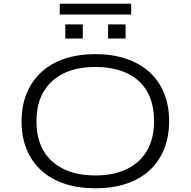

<svg xmlns="http://www.w3.org/2000/svg" viewBox="-20 -1004 1025 1032"><path d="M493 8Q400 8 327 -16.5Q254 -41 202.5 -87.5Q151 -134 123.5 -200.5Q96 -267 96 -351Q96 -436 123.5 -502.5Q151 -569 202.5 -616.5Q254 -664 327.5 -688.5Q401 -713 493 -713Q585 -713 658.5 -688Q732 -663 783 -617Q834 -571 861.5 -504Q889 -437 889 -353Q889 -268 861.5 -201Q834 -134 783 -87.5Q732 -41 658.5 -16.5Q585 8 493 8ZM493 -61Q591 -61 661.5 -95Q732 -129 770 -194Q808 -259 808 -353Q808 -447 771 -512Q734 -577 662.5 -610.5Q591 -644 493 -644Q393 -644 323 -610Q253 -576 214.5 -511.5Q176 -447 176 -352Q176 -258 214 -193.5Q252 -129 323 -95Q394 -61 493 -61ZM301 -926V-984H685V-926ZM331 -797V-873H425V-797ZM561 -797V-873H655V-797Z"/></svg>

Font: Nunito Sans 7pt Expanded Light
Style: Regular
Weight: 300
Width: 7
Designer: Vernon Adams
Foundry: Vernon Adams
Version: Version 3.101;gftools[0.9.27]